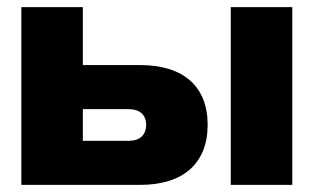

<svg xmlns="http://www.w3.org/2000/svg" viewBox="-20 -520 882 540"><path d="M40 0H374C496 0 564 -61 564 -169C564 -277 496 -337 374 -337H213V-500H40ZM213 -124V-213H342C373 -213 391 -197 391 -169C391 -140 373 -124 342 -124ZM629 0H802V-500H629Z"/></svg>

Font: LT Wave Black
Style: Regular
Weight: 900
Designer: Daniel Lyons
Version: Version 2.5 (Glyphs App)